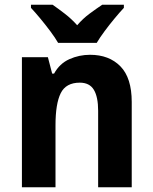

<svg xmlns="http://www.w3.org/2000/svg" viewBox="-20 -879 642 806"><path d="M358 -649Q438 -649 485.5 -600.5Q533 -552 533 -451V-93H392V-414Q392 -472 374 -502Q356 -532 315 -532Q257 -532 235 -488Q213 -444 213 -353V-93H72V-639H181L199 -570H207Q230 -612 271 -630.5Q312 -649 358 -649ZM224 -699Q212 -720 191.5 -747.5Q171 -775 149 -801.5Q127 -828 110 -846V-859H201Q224 -843 252 -821.5Q280 -800 304 -773Q328 -801 356.5 -822Q385 -843 409 -859H500V-846Q483 -828 461 -801.5Q439 -775 419 -748Q399 -721 386 -699Z"/></svg>

Font: Noto Sans Telugu UI SemiCondensed
Style: Bold
Weight: 700
Width: 4
Designer: Jelle Bosma - Monotype Design Team
Foundry: Monotype Imaging Inc.
Version: Version 2.005; ttfautohint (v1.8.4.7-5d5b)